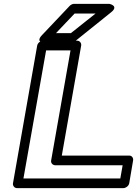

<svg xmlns="http://www.w3.org/2000/svg" viewBox="-20 -946 717 991"><path d="M265 -93H613L601 -25H101L218 -686H344L244 -118C241 -103 254 -93 265 -93ZM299 -143 399 -711C401 -722 393 -736 378 -736H202C191 -736 175 -726 172 -711L47 0C45 11 53 25 68 25H617C628 25 644 15 647 0L667 -118C669 -129 662 -143 647 -143ZM365 -876H473L346 -775H269ZM361 -926C355 -926 346 -922 340 -916L197 -765C160 -726 209 -725 209 -725H347C352 -725 360 -728 366 -732L554 -883C595 -916 545 -926 545 -926Z"/></svg>

Font: Asimov
Style: XWidOuIt
Weight: 500
Designer: Google
Version: Version 2.000980; 2014